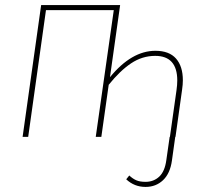

<svg xmlns="http://www.w3.org/2000/svg" viewBox="-20 -539 814 756"><path d="M700 -223Q700 -206 697 -186L671 0H670L657 93Q650 144 622 170.5Q594 197 553 197Q509 197 477 167L489 152Q503 165 517 171Q531 177 553 177Q585 177 607 156.5Q629 136 635 91L648 0H649L675 -184Q678 -205 678 -222Q678 -319 591 -319Q540 -319 496 -289.5Q452 -260 408 -205L379 0H357L428 -499H161L91 0H69L142 -519H453L413 -235Q498 -339 592 -339Q646 -339 673 -308.5Q700 -278 700 -223Z"/></svg>

Font: Fira Sans Condensed Thin
Style: Italic
Weight: 250
Width: 3
Italic angle: -8°
Designer: Carrois Corporate & Edenspiekermann AG
Foundry: Carrois Corporate GbR & Edenspiekermann AG
Version: Version 4.203